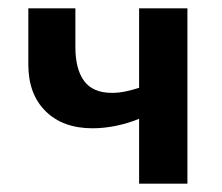

<svg xmlns="http://www.w3.org/2000/svg" viewBox="-20 -441 533 461"><path d="M202 -133Q131 -133 89.5 -174Q48 -215 48 -286V-421H161V-328Q161 -275 182 -246.5Q203 -218 249 -218Q266 -218 284 -222Q302 -226 318 -231.5Q334 -237 344 -241L361 -181Q341 -167 314.5 -156Q288 -145 259 -139Q230 -133 202 -133ZM314 0V-421H430V0Z"/></svg>

Font: Ysabeau
Style: Bold
Weight: 700
Designer: Christian Thalmann (Catharsis Fonts)
Version: Version 2.000;gftools[0.9.27.dev2+g8671c4b]